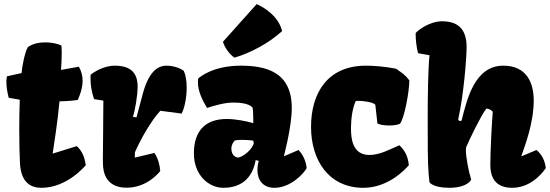

<svg xmlns="http://www.w3.org/2000/svg" viewBox="-20 -895 2652 925"><path d="M76.2 -108.9C81.1 -14.6 128.9 9.8 179.7 9.8C305.2 9.8 393.1 -99.1 393.1 -99.1C388.7 -133.8 376.5 -168.5 349.6 -190.9L234.9 -155.3L233.9 -156.2C240.2 -198.7 258.8 -316.4 266.6 -406.7C309.6 -407.7 340.8 -411.1 355 -413.6C362.3 -431.6 377.9 -466.3 377.9 -505.9C377.9 -527.8 373 -550.8 359.9 -573.7L273.9 -558.1C275.9 -583.5 277.3 -611.8 277.3 -637.7C277.3 -651.4 276.9 -664.6 275.9 -675.8C255.9 -685.1 227.5 -690.9 198.7 -690.9C167 -690.9 135.3 -684.1 113.8 -667.5C100.1 -642.6 86.9 -581.1 84 -543L13.2 -527.3C13.2 -522.5 10.7 -510.7 10.7 -506.3C10.7 -478 13.7 -456.5 22 -423.8L75.2 -414.6C73.2 -362.3 72.8 -313.5 72.8 -269.5C72.8 -200.2 74.2 -143.1 76.2 -108.9Z M476.1 -103C479 -14.2 535.2 9.3 589.8 9.3C693.8 9.3 752 -71.3 752 -71.3C749.5 -103 740.7 -132.8 724.1 -158.2L629.4 -135.7L629.9 -161.1C655.3 -220.2 708 -314 752.4 -361.3L855 -347.7C869.6 -375.5 879.4 -425.8 879.4 -472.7C879.4 -503.4 875 -532.7 865.7 -553.2C849.1 -566.9 814.9 -578.6 781.7 -578.6C736.8 -578.6 694.8 -545.4 667 -439.9L637.7 -329.6L620.1 -332.5C629.9 -358.4 643.1 -435.1 643.1 -477.1C643.1 -541 612.8 -578.6 532.7 -578.6C478 -578.6 428.7 -545.4 416.5 -534.7C416 -529.3 416 -524.4 416 -519C416 -486.8 420.4 -456.1 433.1 -417.5L478 -410.2C478 -304.7 475.6 -191.4 475.6 -130.9C475.6 -119.6 475.6 -110.4 476.1 -103Z M914.1 -156.2C914.1 -49.3 987.3 9.8 1055.7 9.8C1109.9 9.8 1191.4 -8.8 1211.9 -124L1226.6 -119.6C1222.2 -104.5 1220.2 -89.8 1220.2 -76.2C1220.2 -28.3 1246.1 9.8 1302.2 9.8C1381.8 9.8 1446.3 -62 1457.5 -85.4C1453.1 -127 1434.1 -155.8 1418.5 -172.4L1347.7 -142.1C1347.2 -142.1 1385.7 -282.7 1385.7 -375C1385.7 -550.8 1257.8 -578.6 1139.6 -578.6C1002.4 -578.6 939.5 -520.5 935.1 -517.1C934.1 -510.7 933.6 -504.4 933.6 -498.5C933.6 -454.1 956.1 -410.6 977.5 -375C1011.7 -385.7 1060.5 -400.9 1104.5 -400.9C1177.7 -400.9 1194.3 -380.4 1197.3 -375C1199.2 -366.2 1200.2 -334.5 1200.2 -316.9V-301.8C1164.6 -312 1113.3 -321.8 1072.3 -321.8C970.2 -321.8 914.1 -265.1 914.1 -156.2ZM1094.7 -178.2C1094.7 -197.3 1103 -209 1110.4 -217.3C1117.2 -220.2 1129.4 -221.2 1144.5 -221.2C1161.6 -221.2 1181.2 -220.2 1199.7 -217.8L1202.6 -206.1C1197.3 -176.3 1152.3 -140.1 1127.9 -135.7C1103 -138.2 1094.7 -160.6 1094.7 -178.2ZM1109.9 -617.2C1188.5 -640.6 1277.8 -688.5 1339.4 -745.6C1328.1 -790 1293.9 -838.9 1216.8 -875.5L1054.2 -693.8C1062 -665.5 1086.9 -631.8 1109.9 -617.2Z M1730.5 9.8C1847.7 9.8 1928.7 -74.7 1949.7 -99.1C1944.8 -147.9 1927.2 -172.4 1904.3 -195.3C1855 -173.8 1809.1 -148.4 1760.3 -148.4C1678.2 -148.4 1670.9 -226.1 1670.9 -276.9C1670.9 -324.2 1678.7 -376.5 1693.8 -408.2C1696.8 -408.7 1701.2 -409.2 1706.5 -409.2C1731.4 -409.2 1777.3 -402.8 1788.1 -390.6L1798.3 -300.3C1809.1 -293.9 1832 -290.5 1854.5 -290.5C1875 -290.5 1895.5 -293 1906.7 -298.8C1927.7 -322.3 1952.1 -455.1 1952.1 -507.8C1932.1 -534.7 1918.5 -542.5 1887.7 -564C1835.4 -574.7 1777.8 -578.6 1742.7 -578.6C1558.1 -578.6 1478.5 -446.8 1478.5 -283.7C1478.5 -121.6 1564.9 9.8 1730.5 9.8Z M2049.3 -16.6C2049.3 -16.6 2064.9 9.8 2146.5 9.8C2202.1 9.8 2238.8 -8.3 2250 -29.3C2235.8 -76.7 2224.6 -139.2 2224.6 -171.9C2224.6 -176.8 2225.1 -181.6 2225.6 -185.1C2239.7 -219.7 2297.4 -338.9 2322.8 -371.6C2333 -371.1 2343.8 -368.2 2354 -356.9C2349.1 -297.9 2342.3 -168 2342.3 -100.1C2342.3 -13.2 2393.1 9.8 2447.3 9.8C2551.3 9.8 2609.4 -85.4 2609.4 -85.4C2605.5 -120.1 2591.3 -149.9 2564.9 -172.4L2492.7 -142.1L2491.7 -143.1C2507.3 -189.5 2551.3 -299.3 2551.3 -411.1C2551.3 -495.6 2517.6 -578.6 2404.8 -578.6C2268.1 -578.6 2230.5 -420.4 2204.1 -315.4C2203.1 -313 2200.7 -312 2198.2 -312C2193.4 -312 2187.5 -315.4 2187.5 -319.8C2214.4 -439.5 2228 -618.2 2228 -667.5C2228 -752 2189.5 -792.5 2109.4 -792.5C2052.2 -792.5 1994.6 -751.5 1982.4 -735.4C1982.4 -702.1 1985.8 -670.4 1994.1 -638.7L2049.3 -628.9C2042 -558.1 2040.5 -425.8 2040.5 -317.4C2040.5 -254.4 2041 -199.2 2041 -169.9C2041 -72.3 2049.3 -16.6 2049.3 -16.6Z"/></svg>

Font: Kavoon
Style: Regular
Weight: 400
Designer: Viktoriya Grabowska
Foundry: Viktoriya Grabowska
Version: Version 1.002